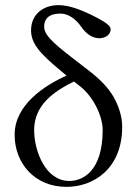

<svg xmlns="http://www.w3.org/2000/svg" viewBox="-20 -718 531 748"><path d="M239.2 -423.5C154.2 -385.5 37 -310 37 -193C37 -82 115 10 239 10C345 10 456 -61 456 -224C456 -262 444 -303 421 -343C400 -378 369.3 -409.4 331 -439L260 -494C183.7 -553.1 152 -583 152 -614C152 -640 165 -665 216 -665C242 -665 272 -649 297 -613C317 -584 342 -569 367 -569C381 -569 411 -576 411 -605C411 -623 364 -646 334 -661C300 -677 252 -698 208 -698C148 -698 101 -662 101 -600C101 -548 135.6 -509.7 217 -442ZM268.2 -400.5 293 -381C344.9 -340.1 380 -264 380 -212C380 -49 301 -13 250 -13C157 -13 113 -130 113 -211C113 -310 191.2 -362.5 268.2 -400.5Z"/></svg>

Font: Libertinus Serif Display
Style: Regular
Weight: 400
Designer: Philipp H. Poll
Foundry: Khaled Hosny
Version: Version 6.1